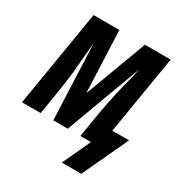

<svg xmlns="http://www.w3.org/2000/svg" viewBox="-174 -633 842 897"><g transform="rotate(30 247.0 -184.5)"><path d="M393 151H288L358 0H301L318 -104Q324 -142 331.5 -180Q339 -218 347.5 -256Q356 -294 366 -332Q376 -370 384 -408L233 0H155L138 -408Q134 -370 131 -332Q128 -294 124.5 -256Q121 -218 115.5 -180Q110 -142 104 -104L87 0H-14L72 -520H211L225 -187L349 -520H488L418 -96H508Z"/></g></svg>

Font: Iosevka Oblique
Style: Bold
Weight: 700
Italic angle: -9°
Monospace: yes
Designer: Belleve Invis
Foundry: Belleve Invis
Version: Version 32.5.0; ttfautohint (v1.8.4)